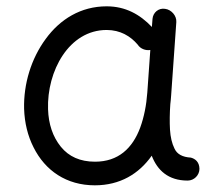

<svg xmlns="http://www.w3.org/2000/svg" viewBox="-20 -545 679 595"><path d="M561.5 14.6C581.5 14.6 598.1 -2 598.1 -22C597.7 -43.5 584.5 -53.2 571.3 -56.6C545.4 -58.1 528.8 -67.4 521 -84C512.7 -100.6 508.3 -120.1 506.8 -143.1C505.4 -166 505.9 -196.3 507.8 -222.2C508.8 -231 509.8 -239.7 510.3 -248.5L526.4 -476.6C527.8 -496.1 511.2 -515.1 491.7 -517.6C471.7 -521 454.1 -506.3 452.6 -486.3L450.7 -461.4C413.6 -500.5 368.7 -525.4 310.5 -525.4C230.5 -525.4 166 -485.4 121.6 -424.3C76.7 -363.3 52.7 -285.2 54.7 -207.5C56.2 -164.1 65.9 -124 84 -88.4C120.1 -16.1 186 29.3 273.9 29.3C352.1 29.3 410.6 -6.3 450.2 -62.5C467.8 -17.1 501.5 14.6 561.5 14.6ZM274.4 -43.9C228.5 -43.9 193.4 -59.6 168.5 -90.3C143.6 -121.1 130.4 -160.2 128.9 -206.5C125 -324.2 193.4 -452.1 310.5 -452.1C353 -452.1 384.8 -432.6 406.7 -406.7C415 -393.6 431.6 -387.7 445.8 -390.1L436.5 -258.3C433.6 -218.3 426.3 -182.1 414.6 -149.9C390.6 -85 346.2 -43.9 274.4 -43.9Z"/></svg>

Font: Mikhak
Style: Regular
Weight: 400
Designer: Amin Abedi
Version: Version 3.2